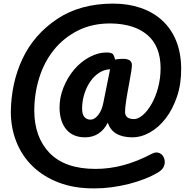

<svg xmlns="http://www.w3.org/2000/svg" viewBox="-20 -759 1055 1064"><path d="M505 285Q393 286 306.5 253Q220 220 160.5 162Q101 104 70.5 26.5Q40 -51 40 -139Q41 -217 56.5 -290Q72 -363 104 -432Q168 -568 297 -654Q425 -739 607 -739Q690 -739 759 -715.5Q828 -692 878 -646.5Q928 -601 955.5 -534.5Q983 -468 984 -381Q985 -295 961 -224Q937 -153 898 -102.5Q859 -52 809.5 -24.5Q760 3 709 2Q658 1 625 -18Q592 -37 577 -79Q558 -40 526 -19Q494 2 452 2Q385 2 348.5 -40.5Q312 -83 310 -158Q309 -217 331.5 -273.5Q354 -330 391 -373.5Q428 -417 476.5 -443Q525 -469 576 -468Q598 -467 605.5 -459Q613 -451 618 -429Q637 -433 662 -433Q711 -433 711 -398Q711 -377 696 -298Q685 -240 679 -200.5Q673 -161 673 -138Q673 -121 684 -110.5Q695 -100 720 -99Q744 -98 770.5 -120.5Q797 -143 819.5 -182Q842 -221 856 -273Q870 -325 870 -383Q869 -504 796.5 -565.5Q724 -627 595 -629Q492 -630 412.5 -590Q333 -550 279 -483Q225 -416 197.5 -328Q170 -240 170 -144Q171 1 254 88Q340 177 509 177Q587 177 663.5 156.5Q740 136 822 93Q835 86 847 86Q867 86 880 101.5Q893 117 893 139Q893 155 885 169Q877 183 860 194Q824 216 781.5 232.5Q739 249 693.5 260.5Q648 272 600 278.5Q552 285 505 285ZM482 -96Q504 -96 524.5 -122Q545 -148 553 -191L590 -375Q558 -374 530 -356Q502 -338 481 -308Q460 -278 447.5 -238.5Q435 -199 435 -157Q435 -126 447.5 -111Q460 -96 482 -96Z"/></svg>

Font: Lebkuchenwelt
Style: Regular
Weight: 400
Designer: Vernon Adams
Foundry: Gereon Berster
Version: Version 1.000;PS 001.001;hotconv 1.0.56 